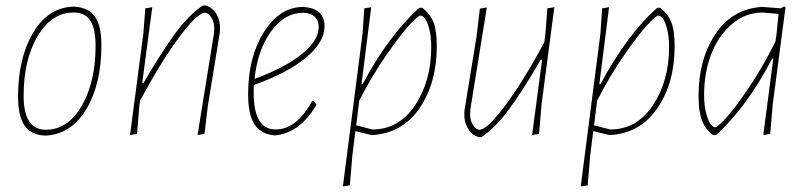

<svg xmlns="http://www.w3.org/2000/svg" viewBox="-20 -482 2905 691"><path d="M245 -458H250Q300 -454 322.5 -421Q345 -388 345 -320Q345 -181 291.5 -90.5Q238 0 146 6H141Q91 3 68 -30.5Q45 -64 45 -134Q45 -273 99.5 -364.5Q154 -456 245 -458ZM245 -437Q166 -437 115.5 -352Q65 -267 65 -137Q65 -15 145 -15Q224 -15 274 -101Q324 -187 324 -317Q324 -379 305 -408Q286 -437 245 -437Z M448 4 496 -362 503 -452 528 -456 492 -184H497Q562 -296 611.5 -363Q661 -430 710 -462H721Q745 -455 759 -431.5Q773 -408 772 -377L771 -364L728 -101L716 0L691 4L750 -361L751 -376Q752 -401 741 -418.5Q730 -436 717 -436Q691 -436 627 -351Q563 -266 484 -120L482 -106L473 0Z M1119 -105Q1061 -6 974 5H965Q916 -1 894.5 -36.5Q873 -72 873 -143Q873 -276 929 -365.5Q985 -455 1068 -457H1073Q1148 -451 1148 -388Q1148 -331 1083 -276Q1018 -221 894 -176Q893 -167 893 -148Q893 -16 972 -16Q1047 -16 1103 -118H1110ZM1070 -436Q1004 -436 955.5 -369Q907 -302 896 -198Q1007 -239 1067 -288Q1127 -337 1127 -385Q1127 -408 1112.5 -422Q1098 -436 1070 -436Z M1316 -456 1281 -179H1285Q1379 -355 1489 -454H1500Q1528 -432 1540 -402Q1552 -372 1552 -317Q1552 -184 1490.5 -93.5Q1429 -3 1321 4H1317L1259 -10L1248 79L1239 185L1214 189L1285 -362L1291 -452ZM1493 -426Q1485 -426 1453.5 -392Q1422 -358 1370 -283Q1318 -208 1273 -120L1262 -31L1320 -16Q1416 -16 1474 -103.5Q1532 -191 1532 -312Q1532 -352 1524.5 -379.5Q1517 -407 1508.5 -416.5Q1500 -426 1493 -426Z M1732 -455 1673 -90 1672 -75Q1671 -50 1682 -32.5Q1693 -15 1706 -15Q1732 -15 1796.5 -100Q1861 -185 1939 -330L1943 -362L1950 -452L1975 -456L1929 -106L1920 0L1895 4L1931 -267H1926Q1861 -155 1811.5 -88Q1762 -21 1713 11H1702Q1678 4 1664 -19.5Q1650 -43 1651 -74L1652 -87L1695 -350L1707 -451Z M2172 -456 2137 -179H2141Q2235 -355 2345 -454H2356Q2384 -432 2396 -402Q2408 -372 2408 -317Q2408 -184 2346.5 -93.5Q2285 -3 2177 4H2173L2115 -10L2104 79L2095 185L2070 189L2141 -362L2147 -452ZM2349 -426Q2341 -426 2309.5 -392Q2278 -358 2226 -283Q2174 -208 2129 -120L2118 -31L2176 -16Q2272 -16 2330 -103.5Q2388 -191 2388 -312Q2388 -352 2380.5 -379.5Q2373 -407 2364.5 -416.5Q2356 -426 2349 -426Z M2721 -457H2725L2790 -452L2802 -459L2807 -456L2761 -106L2752 0L2727 4L2763 -271H2759Q2666 -94 2557 4H2546Q2519 -16 2506.5 -48Q2494 -80 2494 -137Q2494 -268 2554.5 -359Q2615 -450 2721 -457ZM2514 -141Q2514 -100 2522 -72Q2530 -44 2538.5 -34Q2547 -24 2554 -24Q2562 -24 2593.5 -58Q2625 -92 2676 -168Q2727 -244 2771 -333L2775 -362L2782 -432L2723 -437Q2660 -436 2611.5 -393Q2563 -350 2538.5 -284Q2514 -218 2514 -141Z"/></svg>

Font: Alegreya Sans SC Thin
Style: Italic
Weight: 100
Italic angle: -7°
Designer: Juan Pablo del Peral
Foundry: Huerta Tipografica
Version: Version 2.007